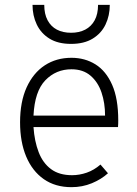

<svg xmlns="http://www.w3.org/2000/svg" viewBox="-20 -762 566 794"><path d="M275.5 12Q208.5 12 161 -21.2Q113.5 -54.5 88.2 -114.8Q63 -175 63 -256Q63 -341 90.2 -400.8Q117.5 -460.5 165.2 -491.8Q213 -523 275.5 -523Q331 -523 374.8 -495.8Q418.5 -468.5 443.8 -411.2Q469 -354 469 -264Q469 -258 468.8 -251Q468.5 -244 468 -236.5H118.5Q122.5 -178 139.8 -133Q157 -88 190.8 -62.8Q224.5 -37.5 278 -37.5Q308.5 -37.5 338.8 -48Q369 -58.5 395.5 -81.5L426.5 -45.5Q399 -20.5 359.8 -4.2Q320.5 12 275.5 12ZM118.5 -284H414.5Q414.5 -336 399.8 -379.5Q385 -423 354.2 -449.2Q323.5 -475.5 275.5 -475.5Q211.5 -475.5 167.5 -430Q123.5 -384.5 118.5 -284ZM274 -580.5Q220 -580.5 184.8 -602.2Q149.5 -624 132 -660.8Q114.5 -697.5 114.5 -742H163Q163 -704 176.8 -678.2Q190.5 -652.5 215.2 -639.5Q240 -626.5 274 -626.5Q307.5 -626.5 332.5 -639.5Q357.5 -652.5 371.5 -678.2Q385.5 -704 385.5 -742H434Q434 -697.5 416.5 -660.8Q399 -624 363.2 -602.2Q327.5 -580.5 274 -580.5Z"/></svg>

Font: Overpass ExtraLight
Style: Regular
Weight: 250
Designer: Delve Withrington, Dave Bailey, Thomas Jockin
Foundry: Delve Fonts LLC
Version: Version 4.000